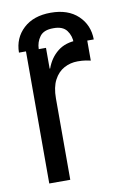

<svg xmlns="http://www.w3.org/2000/svg" viewBox="-77 -692 473 738"><g transform="rotate(-10 159.5 -323.0)"><path d="M54.7 0V-515.6H132.8V-434.6H134.8Q148.9 -474.6 179.7 -499Q210.4 -523.4 258.8 -523.4Q270 -523.4 279.5 -522.5Q289.1 -521.5 293.9 -520.5V-437.5Q289.1 -439 275.1 -441.2Q261.2 -443.4 243.2 -443.4Q214.8 -443.4 190.4 -430.2Q166 -417 151.4 -389.2Q136.7 -361.3 136.7 -317.4V0ZM27.3 -515.6Q27.8 -572.3 67.1 -608.9Q106.4 -645.5 173.8 -645.5Q241.2 -645.5 280 -608.9Q318.8 -572.3 319.3 -515.6H241.2Q241.2 -543.9 225.6 -564.7Q210 -585.4 173.8 -585Q136.2 -585.4 120.6 -564.2Q105 -543 104.5 -515.6Z"/></g></svg>

Font: Inter Display V
Style: Regular
Weight: 400
Designer: Rasmus Andersson
Foundry: rsms
Version: Version 3.015;git-src